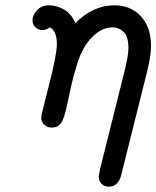

<svg xmlns="http://www.w3.org/2000/svg" viewBox="-20 -472 588 722"><path d="M102.1 -396Q102.1 -415 119.1 -433.6Q136.2 -452.1 164.1 -452.1Q190.9 -452.1 219.5 -437Q248 -421.9 263.2 -384.8Q329.1 -451.7 410.2 -452.1Q471.2 -452.1 509.5 -411.1Q547.9 -370.1 547.9 -298.8Q547.9 -262.7 533.2 -203.1L435.1 189L434.1 190.9Q434.1 192.9 433.6 194.3Q433.1 195.8 431.6 199Q430.2 202.1 429.2 204.6Q428.2 207 425.5 210.4Q422.9 213.9 420.4 216.6Q418 219.2 415 221.7Q412.1 224.1 408 226.1Q403.8 228 398.9 229Q394 230 389.2 230Q373 230 362.1 219.5Q351.1 209 351.1 191.9Q351.1 190.9 356.9 161.1L448.2 -204.1Q463.4 -264.2 462.9 -292Q462.9 -335 444.8 -352.1Q426.8 -369.1 402.8 -369.1Q362.8 -369.1 326.4 -332.5Q290 -295.9 271 -233.9Q257.8 -193.8 247.8 -149.4Q237.8 -105 232.9 -80.1Q228 -55.2 220.5 -32.5Q212.9 -9.8 201.9 -1Q190.9 7.8 174.1 7.8Q157.2 7.8 146 -3.7Q134.8 -15.1 134.8 -29.8Q134.8 -38.6 164.3 -152.3Q193.8 -266.1 193.8 -306.2Q193.8 -355 168 -369.1Q153.8 -359.4 140.1 -358.9Q124 -358.9 113 -369.4Q102.1 -379.9 102.1 -396Z"/></svg>

Font: CMU Typewriter Text
Style: BoldItalic
Weight: 700
Italic angle: -14.04°
Version: Version 0.7.0